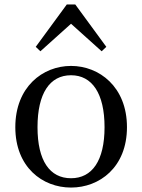

<svg xmlns="http://www.w3.org/2000/svg" viewBox="-20 -831 641 865"><path d="M300 -724 438 -600 459 -620 319 -811H281L141 -620L162 -600ZM300 -28C204 -28 149 -107 149 -258C149 -410 204 -492 300 -492C395 -492 451 -410 451 -258C451 -107 395 -28 300 -28ZM300 -534C172 -534 49 -439 49 -258C49 -78 171 14 300 14C428 14 552 -77 552 -258C552 -440 427 -534 300 -534Z"/></svg>

Font: Noto Serif SC Medium
Style: Regular
Weight: 500
Designer: Ryoko NISHIZUKA 西塚涼子 (kana & ideographs); Frank Grießhammer (Latin, Greek & Cyrillic); Wenlong ZHANG 张文龙 (bopomofo); San
Foundry: Adobe Systems Incorporated
Version: Version 1.001;PS 1.001;hotconv 16.6.54;makeotf.lib2.5.65590